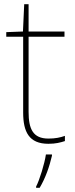

<svg xmlns="http://www.w3.org/2000/svg" viewBox="-20 -679 359 920"><path d="M212 -15C138 -15 117 -61 117 -143V-503H289V-528H117V-659H96L90 -528L10 -525V-503H91V-140C91 -47 119 10 212 10C247 10 269 4 291 -3V-28C269 -20 245 -15 212 -15ZM229 67V61H200C194 104 169 185 153 215V221H170C198 174 217 119 229 67Z"/></svg>

Font: Noto Sans Gujarati UI Thin
Style: Regular
Weight: 100
Designer: Jelle Bosma - Monotype Design Team, Universal Thirst
Foundry: Monotype Imaging Inc.
Version: Version 2.106